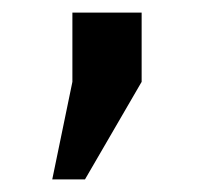

<svg xmlns="http://www.w3.org/2000/svg" viewBox="-20 -130 340 305"><path d="M95 0V-110H205V0L115 155H63Z"/></svg>

Font: Golos UI
Style: Regular
Weight: 400
Designer: A.Korolkova, Vitaly Kuzmin
Foundry: ParaType Ltd
Version: Version 2.000